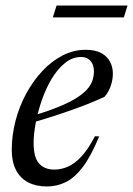

<svg xmlns="http://www.w3.org/2000/svg" viewBox="-20 -664 481 694"><path d="M273 -458Q241.5 -458 214.8 -436.2Q188 -414.5 167 -379.5Q146 -344.5 131.5 -302.8Q117 -261 109.2 -220.2Q101.5 -179.5 101.5 -147.5Q101.5 -95 121.2 -73Q141 -51 176 -51Q201.5 -51 226 -61.8Q250.5 -72.5 274.8 -98.8Q299 -125 323 -171.5L338.5 -171Q309.5 -100.5 279.8 -61Q250 -21.5 218 -5.8Q186 10 149 10Q110 10 81.5 -5Q53 -20 37.8 -49.5Q22.5 -79 22.5 -121.5Q22.5 -174.5 36 -226.8Q49.5 -279 74.5 -325.2Q99.5 -371.5 133 -407.2Q166.5 -443 206.2 -463.5Q246 -484 289.5 -484Q324.5 -484 346 -472.2Q367.5 -460.5 377.8 -440.8Q388 -421 388 -398Q388 -376.5 380.5 -354.2Q373 -332 358.5 -314.5Q337.5 -304.5 307.5 -292.2Q277.5 -280 242.2 -267.5Q207 -255 169 -242.8Q131 -230.5 93.5 -220L96 -244.5Q150 -261 188.5 -276.5Q227 -292 252.5 -307.5Q278 -323 292.8 -338.8Q307.5 -354.5 313.5 -371.2Q319.5 -388 319.5 -406Q319.5 -421.5 314 -433.2Q308.5 -445 298.2 -451.5Q288 -458 273 -458ZM171 -601 184.5 -644H441L427.5 -601Z"/></svg>

Font: Newsreader 48pt
Style: Italic
Weight: 400
Italic angle: -17°
Version: Version 1.003